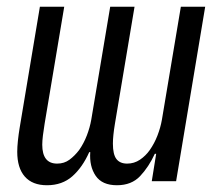

<svg xmlns="http://www.w3.org/2000/svg" viewBox="-20 -536 640 568"><path d="M119 12Q76 12 53.5 -13.5Q31 -39 31 -87Q31 -101 33 -120Q35 -139 38 -157L98 -516H170L112 -170Q109 -152 107 -135.5Q105 -119 105 -108Q105 -52 149 -52Q170 -52 185.5 -63.5Q201 -75 214 -92Q228 -112 237 -135.5Q246 -159 250 -182L306 -516H378L320 -170Q314 -134 314 -111Q314 -79 324.5 -65.5Q335 -52 356 -52Q377 -52 394 -63.5Q411 -75 423 -92Q437 -112 446 -135.5Q455 -159 459 -182L515 -516H587L501 0H429L442 -81H438Q420 -42 394.5 -15Q369 12 326 12Q282 12 263 -16Q244 -44 247 -86H244Q224 -41 194 -14.5Q164 12 119 12Z"/></svg>

Font: IBM Plex Mono
Style: Italic
Weight: 400
Italic angle: -9°
Monospace: yes
Designer: Mike Abbink, Paul van der Laan, Pieter van Rosmalen
Foundry: Bold Monday
Version: Version 2.3